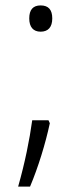

<svg xmlns="http://www.w3.org/2000/svg" viewBox="-20 -560 301 709"><path d="M130 -443C158 -443 173 -460 173 -492C173 -524 159 -540 130 -540C102 -540 88 -524 88 -492C88 -460 103 -443 130 -443ZM159 -116H99C89 -43 72 41 47 129H91C121 58 148 -30 164 -105Z"/></svg>

Font: Noto Sans Devanagari SemiCondensed Light
Style: Regular
Weight: 300
Width: 4
Designer: Jelle Bosma - Monotype Design Team
Foundry: Monotype Imaging Inc.
Version: Version 2.004